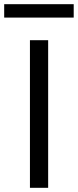

<svg xmlns="http://www.w3.org/2000/svg" viewBox="-43 -897 372 917"><path d="M100 0V-705H187V0ZM-23 -813V-877H309V-813Z"/></svg>

Font: Nunito Sans 9pt
Style: Regular
Weight: 400
Version: Version 3.101;gftools[0.9.27]